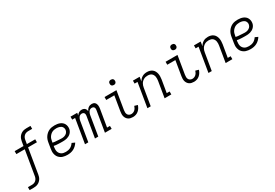

<svg xmlns="http://www.w3.org/2000/svg" viewBox="59 -1899 4682 3269"><g transform="rotate(-30 2400.0 -265.0)"><path d="M8 205V147H88Q109 147 130 140Q151 133 167 117.5Q183 102 192 82Q201 62 204 41L284 -439H119V-497H293L307 -580Q311 -601 317.5 -621.5Q324 -642 336.5 -661Q349 -680 366.5 -695Q384 -710 404 -719Q424 -728 445 -731.5Q466 -735 487 -735H567V-677H487Q467 -677 445.5 -670Q424 -663 408 -647.5Q392 -632 383 -612Q374 -592 371 -571L359 -497H523V-439H349L268 50Q265 71 258 91.5Q251 112 238.5 131Q226 150 208.5 165Q191 180 171 189Q151 198 130 201.5Q109 205 88 205Z M870 8Q847 8 823.5 5Q800 2 778.5 -5Q757 -12 738.5 -24.5Q720 -37 705.5 -53.5Q691 -70 682 -91Q673 -112 669 -134.5Q665 -157 666.5 -180.5Q668 -204 672 -228L690 -338Q694 -365 703.5 -392Q713 -419 729.5 -443Q746 -467 768.5 -486.5Q791 -506 817.5 -518Q844 -530 872 -534Q900 -538 927 -538Q953 -538 978.5 -534Q1004 -530 1026.5 -521Q1049 -512 1068 -496.5Q1087 -481 1098.5 -459.5Q1110 -438 1114 -413Q1118 -388 1114 -362Q1111 -341 1100.5 -320.5Q1090 -300 1074 -284Q1058 -268 1038 -257Q1018 -246 997 -240Q976 -234 954.5 -232Q933 -230 912 -230Q890 -230 868.5 -230.5Q847 -231 825 -232Q803 -233 781.5 -235Q760 -237 739 -242L735 -218Q732 -196 732 -174Q732 -152 738 -132Q744 -112 757 -95.5Q770 -79 787.5 -68.5Q805 -58 826.5 -54Q848 -50 871 -50Q893 -50 915.5 -54.5Q938 -59 959 -69.5Q980 -80 997.5 -97Q1015 -114 1028 -134L1085 -108Q1068 -80 1044 -57Q1020 -34 991.5 -19Q963 -4 932 2Q901 8 870 8ZM923 -285Q936 -285 949.5 -286.5Q963 -288 976.5 -292.5Q990 -297 1002.5 -304Q1015 -311 1025 -321.5Q1035 -332 1041.5 -345Q1048 -358 1050 -371Q1053 -387 1050 -403Q1047 -419 1039 -432.5Q1031 -446 1018.5 -455Q1006 -464 991 -469.5Q976 -475 959.5 -477.5Q943 -480 927 -480Q907 -480 886 -476.5Q865 -473 846 -464Q827 -455 810.5 -440Q794 -425 782 -407Q770 -389 763.5 -369Q757 -349 754 -328L749 -300Q770 -295 791.5 -293Q813 -291 835 -290Q857 -289 879 -287Q901 -285 923 -285Z M1215 0 1293 -472H1236V-530H1368L1360 -482Q1368 -494 1379 -505Q1390 -516 1403 -524Q1416 -532 1430 -535Q1444 -538 1459 -538Q1476 -538 1491.5 -533Q1507 -528 1518.5 -517.5Q1530 -507 1536 -492Q1542 -477 1545 -461Q1552 -477 1563 -491.5Q1574 -506 1589 -517Q1604 -528 1621 -533Q1638 -538 1655 -538Q1672 -538 1687 -533.5Q1702 -529 1713.5 -518.5Q1725 -508 1731.5 -493.5Q1738 -479 1740.5 -463.5Q1743 -448 1742 -431Q1741 -414 1739 -398L1682 -58H1739V0H1607L1675 -409Q1677 -422 1676 -435.5Q1675 -449 1668 -459.5Q1661 -470 1648.5 -475Q1636 -480 1622 -480Q1606 -480 1590 -472Q1574 -464 1564 -449.5Q1554 -435 1548.5 -419Q1543 -403 1540 -387L1476 0H1411L1479 -409Q1481 -422 1479.5 -435.5Q1478 -449 1471 -459.5Q1464 -470 1452 -475Q1440 -480 1426 -480Q1410 -480 1394 -472Q1378 -464 1368 -449.5Q1358 -435 1352.5 -419Q1347 -403 1344 -387L1280 0Z M2157 8Q2133 8 2109.5 3Q2086 -2 2067.5 -14.5Q2049 -27 2036 -46Q2023 -65 2017 -87Q2011 -109 2011.5 -133.5Q2012 -158 2016 -182L2064 -472H1905V-530H2139L2080 -173Q2076 -151 2077 -128.5Q2078 -106 2087.5 -88Q2097 -70 2116 -60Q2135 -50 2157 -50Q2176 -50 2195 -57.5Q2214 -65 2228.5 -79Q2243 -93 2252.5 -110.5Q2262 -128 2268 -147L2329 -129Q2320 -101 2304.5 -75.5Q2289 -50 2265.5 -30Q2242 -10 2213.5 -1Q2185 8 2157 8ZM2145 -628Q2133 -628 2121.5 -632.5Q2110 -637 2103 -646Q2096 -655 2094 -667.5Q2092 -680 2094 -693Q2095 -701 2099.5 -709.5Q2104 -718 2111.5 -723Q2119 -728 2128 -730Q2137 -732 2145 -732Q2158 -732 2169.5 -727.5Q2181 -723 2188 -714Q2195 -705 2197 -692.5Q2199 -680 2197 -667Q2195 -659 2190.5 -650.5Q2186 -642 2178.5 -637Q2171 -632 2162.5 -630Q2154 -628 2145 -628Z M2442 0 2520 -472H2463V-530H2595L2581 -444Q2593 -466 2610 -484.5Q2627 -503 2648.5 -515.5Q2670 -528 2693.5 -533Q2717 -538 2741 -538Q2769 -538 2796 -530.5Q2823 -523 2844 -506.5Q2865 -490 2878 -466Q2891 -442 2896.5 -415Q2902 -388 2901 -359.5Q2900 -331 2896 -302L2855 -58H2912V0H2780L2832 -312Q2835 -332 2836 -352.5Q2837 -373 2833.5 -392Q2830 -411 2821 -428.5Q2812 -446 2797 -458Q2782 -470 2762.5 -475Q2743 -480 2723 -480Q2723 -480 2723 -480Q2723 -480 2723 -480Q2703 -480 2684 -476.5Q2665 -473 2647 -463.5Q2629 -454 2614 -440Q2599 -426 2588.5 -409Q2578 -392 2572 -373Q2566 -354 2563 -335L2507 0Z M3357 8Q3333 8 3309.5 3Q3286 -2 3267.5 -14.5Q3249 -27 3236 -46Q3223 -65 3217 -87Q3211 -109 3211.5 -133.5Q3212 -158 3216 -182L3264 -472H3105V-530H3339L3280 -173Q3276 -151 3277 -128.5Q3278 -106 3287.5 -88Q3297 -70 3316 -60Q3335 -50 3357 -50Q3376 -50 3395 -57.5Q3414 -65 3428.5 -79Q3443 -93 3452.5 -110.5Q3462 -128 3468 -147L3529 -129Q3520 -101 3504.5 -75.5Q3489 -50 3465.5 -30Q3442 -10 3413.5 -1Q3385 8 3357 8ZM3345 -628Q3333 -628 3321.5 -632.5Q3310 -637 3303 -646Q3296 -655 3294 -667.5Q3292 -680 3294 -693Q3295 -701 3299.5 -709.5Q3304 -718 3311.5 -723Q3319 -728 3328 -730Q3337 -732 3345 -732Q3358 -732 3369.5 -727.5Q3381 -723 3388 -714Q3395 -705 3397 -692.5Q3399 -680 3397 -667Q3395 -659 3390.5 -650.5Q3386 -642 3378.5 -637Q3371 -632 3362.5 -630Q3354 -628 3345 -628Z M3642 0 3720 -472H3663V-530H3795L3781 -444Q3793 -466 3810 -484.5Q3827 -503 3848.5 -515.5Q3870 -528 3893.5 -533Q3917 -538 3941 -538Q3969 -538 3996 -530.5Q4023 -523 4044 -506.5Q4065 -490 4078 -466Q4091 -442 4096.5 -415Q4102 -388 4101 -359.5Q4100 -331 4096 -302L4055 -58H4112V0H3980L4032 -312Q4035 -332 4036 -352.5Q4037 -373 4033.5 -392Q4030 -411 4021 -428.5Q4012 -446 3997 -458Q3982 -470 3962.5 -475Q3943 -480 3923 -480Q3923 -480 3923 -480Q3923 -480 3923 -480Q3903 -480 3884 -476.5Q3865 -473 3847 -463.5Q3829 -454 3814 -440Q3799 -426 3788.5 -409Q3778 -392 3772 -373Q3766 -354 3763 -335L3707 0Z M4470 8Q4447 8 4423.5 5Q4400 2 4378.5 -5Q4357 -12 4338.5 -24.5Q4320 -37 4305.5 -53.5Q4291 -70 4282 -91Q4273 -112 4269 -134.5Q4265 -157 4266.5 -180.5Q4268 -204 4272 -228L4290 -338Q4294 -365 4303.5 -392Q4313 -419 4329.5 -443Q4346 -467 4368.5 -486.5Q4391 -506 4417.5 -518Q4444 -530 4472 -534Q4500 -538 4527 -538Q4553 -538 4578.5 -534Q4604 -530 4626.5 -521Q4649 -512 4668 -496.5Q4687 -481 4698.5 -459.5Q4710 -438 4714 -413Q4718 -388 4714 -362Q4711 -341 4700.5 -320.5Q4690 -300 4674 -284Q4658 -268 4638 -257Q4618 -246 4597 -240Q4576 -234 4554.5 -232Q4533 -230 4512 -230Q4490 -230 4468.5 -230.5Q4447 -231 4425 -232Q4403 -233 4381.5 -235Q4360 -237 4339 -242L4335 -218Q4332 -196 4332 -174Q4332 -152 4338 -132Q4344 -112 4357 -95.5Q4370 -79 4387.5 -68.5Q4405 -58 4426.5 -54Q4448 -50 4471 -50Q4493 -50 4515.5 -54.5Q4538 -59 4559 -69.5Q4580 -80 4597.5 -97Q4615 -114 4628 -134L4685 -108Q4668 -80 4644 -57Q4620 -34 4591.5 -19Q4563 -4 4532 2Q4501 8 4470 8ZM4523 -285Q4536 -285 4549.5 -286.5Q4563 -288 4576.5 -292.5Q4590 -297 4602.5 -304Q4615 -311 4625 -321.5Q4635 -332 4641.5 -345Q4648 -358 4650 -371Q4653 -387 4650 -403Q4647 -419 4639 -432.5Q4631 -446 4618.5 -455Q4606 -464 4591 -469.5Q4576 -475 4559.5 -477.5Q4543 -480 4527 -480Q4507 -480 4486 -476.5Q4465 -473 4446 -464Q4427 -455 4410.5 -440Q4394 -425 4382 -407Q4370 -389 4363.5 -369Q4357 -349 4354 -328L4349 -300Q4370 -295 4391.5 -293Q4413 -291 4435 -290Q4457 -289 4479 -287Q4501 -285 4523 -285Z"/></g></svg>

Font: Iosevka Slab Light Extended
Style: Italic
Weight: 300
Width: 7
Italic angle: -9°
Monospace: yes
Designer: Belleve Invis
Foundry: Belleve Invis
Version: Version 11.1.0; ttfautohint (v1.8.3)